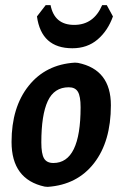

<svg xmlns="http://www.w3.org/2000/svg" viewBox="-20 -718 476 748"><path d="M396 -698 420 -654Q400 -598 360 -564Q320 -530 262 -530Q141 -530 124 -654L158 -698H177Q192 -621 269 -621Q345 -621 378 -698ZM272 -474 284 -473Q412 -447 412 -308Q412 -167 346.5 -82.5Q281 2 166 10L154 9Q25 -19 25 -165Q25 -300 91.5 -383.5Q158 -467 272 -474ZM248 -378Q191 -378 166 -324Q141 -270 141 -163Q141 -119 151.5 -101Q162 -83 188 -83Q294 -83 294 -300Q294 -343 283.5 -360.5Q273 -378 248 -378Z"/></svg>

Font: Alegreya Sans SC
Style: Bold Italic
Weight: 700
Italic angle: -7°
Designer: Juan Pablo del Peral
Foundry: Huerta Tipografica
Version: Version 2.007